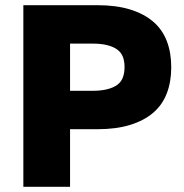

<svg xmlns="http://www.w3.org/2000/svg" viewBox="-20 -720 710 740"><path d="M70 0V-700H355Q427.6 -700 481.3 -683.5Q535 -667 570.5 -636.5Q606 -606 623 -561.5Q640 -517 640 -461Q640 -405 623 -360.5Q606 -316 570.5 -285.5Q535 -255 481.3 -238.5Q427.6 -222 355 -222H250V0ZM250 -370H335Q369.6 -370 393.4 -376.1Q417.3 -382.2 432.1 -393.1Q447 -404 453.5 -421.5Q460 -439 460 -461.5Q460 -484 453.5 -501Q447 -518 432.1 -528.9Q417.3 -539.8 393.4 -545.9Q369.6 -552 335 -552H250Z"/></svg>

Font: Golos Text VF
Style: Regular
Weight: 400
Designer: A.Korolkova, Vitaly Kuzmin
Foundry: ParaType Ltd
Version: Version 2.003